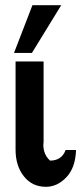

<svg xmlns="http://www.w3.org/2000/svg" viewBox="-20 -710 323 740"><path d="M40 -133V-473H147L148 -472V-163Q148 -161 147.5 -157.5Q147 -154 147 -153Q147 -114 173 -91Q218 -91 233 -132H273Q271 -64 236 -27Q201 10 157 10Q104 10 72 -30.5Q40 -71 40 -133ZM34 -506 105 -690H216L103 -506Z"/></svg>

Font: Coval
Style: Medium
Weight: 500
Foundry: Context Ltd
Version: Version 001.000